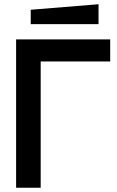

<svg xmlns="http://www.w3.org/2000/svg" viewBox="-20 -886 550 906"><path d="M56 0V-700H500V-596H172V0ZM125 -772V-840L445 -866V-772Z"/></svg>

Font: Tektur Medium
Style: Regular
Weight: 500
Designer: Adam Jagosz
Foundry: Adam Jagosz
Version: Version 1.005;gftools[0.9.30]